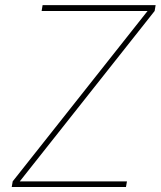

<svg xmlns="http://www.w3.org/2000/svg" viewBox="-20 -748 643 768"><path d="M26.9 0 30.8 -22.5 570.3 -704.1H146.5L150.4 -727.5H602.5L598.6 -704.1L59.1 -22.5H487.8L483.9 0Z"/></svg>

Font: Inter 16pt Thin
Style: Italic
Weight: 250
Italic angle: -9.3988°
Version: Version 4.001;git-66647c0bb